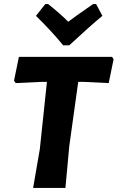

<svg xmlns="http://www.w3.org/2000/svg" viewBox="-20 -925 579 945"><path d="M453 -905 484 -847Q423 -797 321 -702H291Q230 -776 157 -847L203 -905H217Q276 -858 316 -818Q340 -837 438 -905ZM532 -645 539 -633 515 -516 393 -522H365L321 -206L302 0H143L176 -191L211 -522H183L57 -516L49 -528L73 -645Z"/></svg>

Font: Alegreya Sans ExtraBold
Style: Italic
Weight: 800
Italic angle: -7°
Designer: Juan Pablo del Peral
Foundry: Huerta Tipografica
Version: Version 2.007